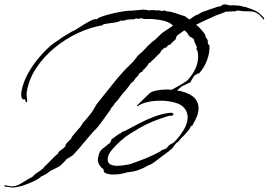

<svg xmlns="http://www.w3.org/2000/svg" viewBox="-96 -679 1230 879"><path d="M-40 180Q-45 178 -59.5 177Q-74 176 -76 173L-74 168L-68 170Q-60 171 -54 172.5Q-48 174 -41 174Q-21 174 -2.5 162.5Q16 151 33 141Q38 138 43 135.5Q48 133 52 131L68 115H71Q73 111 84 105Q95 99 93 97Q94 97 95.5 96Q97 95 98 96Q107 84 112 79.5Q117 75 128 64Q134 58 147.5 44Q161 30 169 25Q171 15 183 8Q195 1 204 -10Q201 -13 207.5 -21Q214 -29 221.5 -36Q229 -43 229 -43L233 -52Q235 -55 243.5 -65.5Q252 -76 261 -86Q270 -96 271 -96Q272 -100 277.5 -106.5Q283 -113 282 -116Q290 -122 301 -136Q312 -150 318 -157Q330 -172 337 -186Q344 -200 356 -214Q391 -257 426.5 -302Q462 -347 502 -385Q517 -399 526.5 -413Q536 -427 552 -439Q555 -441 564 -451Q573 -461 582 -470Q591 -479 593 -479Q595 -484 603 -489Q611 -494 615 -498Q623 -505 630.5 -513Q638 -521 646 -528Q654 -534 670 -544Q686 -554 693 -560L696 -562Q686 -572 669 -579Q652 -586 618 -590Q607 -592 594 -592Q581 -592 569 -592Q564 -592 558.5 -593.5Q553 -595 548 -596Q545 -593 538 -593Q535 -593 531.5 -593.5Q528 -594 524 -595L522 -591H519Q516 -591 506 -590.5Q496 -590 486.5 -589Q477 -588 476 -585Q471 -585 466 -584.5Q461 -584 456 -585Q450 -579 430 -576Q410 -573 392 -570.5Q374 -568 372 -563Q317 -554 260.5 -527.5Q204 -501 155 -461Q106 -421 71.5 -370Q37 -319 27 -261Q26 -258 26 -254.5Q26 -251 26 -248Q26 -238 27.5 -228Q29 -218 28 -213Q26 -211 25 -211Q21 -213 20 -219Q19 -225 14 -225L10 -223Q1 -229 1 -247Q1 -252 1.5 -256Q2 -260 3 -264Q10 -301 30 -338.5Q50 -376 78.5 -410.5Q107 -445 136 -470Q149 -481 164 -490.5Q179 -500 192 -510Q194 -511 203 -516.5Q212 -522 221.5 -527.5Q231 -533 232 -534Q241 -537 256 -546.5Q271 -556 288.5 -567Q306 -578 321.5 -585.5Q337 -593 347 -591L349 -592Q354 -598 375 -605Q396 -612 422.5 -618Q449 -624 471.5 -627.5Q494 -631 503 -630L552 -634Q554 -635 559 -635Q566 -635 574.5 -633.5Q583 -632 587 -631Q591 -632 594.5 -632.5Q598 -633 601 -633Q606 -633 610.5 -632.5Q615 -632 619 -631Q621 -632 625 -632Q631 -632 637.5 -630.5Q644 -629 648 -628Q651 -631 655 -631Q660 -631 664 -628.5Q668 -626 678 -626Q684 -626 689 -624Q694 -622 700 -621L752 -604L770 -590L779 -595Q784 -598 794 -605Q804 -612 809 -612L830 -624Q835 -626 840.5 -627.5Q846 -629 851 -631Q859 -634 867 -637Q875 -640 883 -642Q890 -644 896.5 -647Q903 -650 910 -649Q926 -659 932 -659Q937 -659 942.5 -657.5Q948 -656 958 -654H961Q962 -655 970 -655Q981 -655 995 -653.5Q1009 -652 1013 -650L1023 -647V-648Q1027 -648 1030 -646.5Q1033 -645 1036 -644Q1056 -638 1073 -630L1088 -621Q1092 -617 1102.5 -607.5Q1113 -598 1114 -593L1110 -589L1106 -596Q1100 -601 1095 -607Q1090 -613 1083 -617Q1068 -627 1049 -627Q1030 -627 1013 -628L993 -631L974 -626L970 -628Q967 -626 955.5 -626.5Q944 -627 945 -624Q944 -625 942.5 -625.5Q941 -626 941 -627Q925 -620 918.5 -617.5Q912 -615 909 -614Q906 -613 899.5 -611Q893 -609 877 -601Q858 -593 839.5 -584Q821 -575 802 -566Q817 -554 829 -539Q838 -530 844 -518Q845 -517 845 -514Q845 -507 849 -504Q853 -501 854 -496Q856 -492 855.5 -487.5Q855 -483 856 -478Q856 -477 859 -475.5Q862 -474 862 -472Q863 -469 863 -465.5Q863 -462 863 -459Q863 -433 851 -401.5Q839 -370 818 -346Q814 -341 811.5 -342.5Q809 -344 804 -339Q801 -337 797 -335Q793 -333 791 -329L775 -302L741 -286Q733 -282 727 -276Q721 -270 714 -265Q741 -261 763.5 -251Q786 -241 798 -227Q806 -217 809.5 -206Q813 -195 813 -183Q813 -166 806 -147.5Q799 -129 788 -111Q787 -110 786.5 -107.5Q786 -105 784 -104Q783 -103 781 -103Q779 -103 778 -101Q776 -98 775 -95Q774 -92 772 -89Q763 -77 753.5 -66.5Q744 -56 735 -48Q729 -42 726.5 -37.5Q724 -33 717 -28Q709 -24 701.5 -12Q694 0 687 5Q683 7 679.5 11Q676 15 672 17L608 65Q599 72 593 74Q587 76 578 81Q563 90 540.5 98.5Q518 107 486 110Q471 115 454.5 117.5Q438 120 424 120Q410 120 398.5 117.5Q387 115 381 109Q378 106 378 96Q372 92 369 89Q359 78 355.5 69.5Q352 61 352 54Q352 46 355 34Q357 22 363.5 12.5Q370 3 377 -1Q385 -6 392 -13Q399 -20 407 -24Q412 -32 414 -39Q416 -46 423 -45V-47Q428 -51 439 -59Q450 -67 454 -68Q456 -68 457 -69Q458 -69 459 -71Q460 -73 461 -74V-75Q472 -77 493 -88.5Q514 -100 543 -115Q572 -130 606.5 -143.5Q641 -157 677 -162Q679 -162 681 -162.5Q683 -163 684 -163Q698 -163 698 -156Q698 -147 678 -149Q596 -124 545.5 -94.5Q495 -65 479 -53Q471 -47 452.5 -30.5Q434 -14 417.5 5.5Q401 25 398 41Q397 45 397 51Q397 67 409 73.5Q421 80 440 80Q453 80 468 78Q483 76 498 73Q533 61 568.5 47Q604 33 638 14L645 8Q647 7 653 5.5Q659 4 666 0Q669 -2 671.5 -6.5Q674 -11 678 -14Q683 -17 686.5 -19.5Q690 -22 696 -24Q698 -25 700 -28Q702 -31 704 -31Q712 -39 719.5 -48Q727 -57 733 -66Q747 -85 755 -104.5Q763 -124 763 -142Q763 -166 748 -184Q735 -201 704 -209.5Q673 -218 638 -218Q607 -218 578.5 -211.5Q550 -205 533 -192L530 -195L590 -253Q602 -261 622 -265Q642 -269 664 -269Q670 -269 676.5 -269Q683 -269 690 -268Q705 -276 722.5 -286Q740 -296 761 -310Q811 -364 811 -419Q811 -433 808 -446Q807 -448 805.5 -450Q804 -452 803 -454V-455Q803 -457 804.5 -460Q806 -463 805 -464Q803 -468 799.5 -476Q796 -484 794 -488Q793 -490 793 -493.5Q793 -497 791 -499Q789 -502 786 -504Q783 -506 781 -507Q780 -509 777.5 -509.5Q775 -510 773 -511Q766 -519 762.5 -526Q759 -533 748 -540L721 -521Q711 -514 710 -505.5Q709 -497 698 -490L682 -474Q680 -473 675 -473L666 -463L664 -460L658 -461L643 -448L637 -437Q630 -430 622.5 -423Q615 -416 608 -408Q604 -404 599 -400.5Q594 -397 592 -392V-390H591Q590 -391 588.5 -392Q587 -393 587 -392Q577 -373 559 -358L555 -351Q552 -349 547.5 -347Q543 -345 541 -342L538 -335L523 -319L516 -308L503 -297Q497 -289 491 -280.5Q485 -272 478 -264L462 -246L441 -218L431 -208L422 -194L415 -187L409 -176Q406 -172 403 -167.5Q400 -163 396 -158Q393 -154 385 -142.5Q377 -131 367 -117.5Q357 -104 348.5 -94Q340 -84 338 -84Q337 -83 326.5 -71Q316 -59 303 -43.5Q290 -28 279.5 -16Q269 -4 269 -3L240 29Q235 34 225.5 39.5Q216 45 208 50Q206 54 193 67Q180 80 175 83L134 104Q130 107 125.5 110Q121 113 118 116L95 128L91 130Q90 133 79.5 139.5Q69 146 58 151Q47 156 42 158L32 162Q29 164 25.5 164.5Q22 165 19 167Q9 171 -1 173.5Q-11 176 -22 178Z"/></svg>

Font: Cherish
Style: Regular
Weight: 400
Designer: Robert E. Leuschke
Foundry: Robert E. Leuschke
Version: Version 1.005